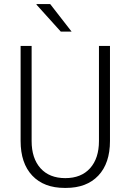

<svg xmlns="http://www.w3.org/2000/svg" viewBox="-20 -911 640 941"><path d="M297 10Q195 10 138 -50.5Q81 -111 81 -220V-686H135V-220Q135 -135 178.5 -86.5Q222 -38 300 -38Q378 -38 421.5 -86.5Q465 -135 465 -220V-686H519V-220Q519 -111 462 -50.5Q405 10 303 10ZM278 -756 159 -888V-891H226L331 -756Z"/></svg>

Font: Chivo Mono Thin
Style: Regular
Weight: 250
Designer: Hector Gatti
Foundry: Omnibus-Type
Version: Version 1.008